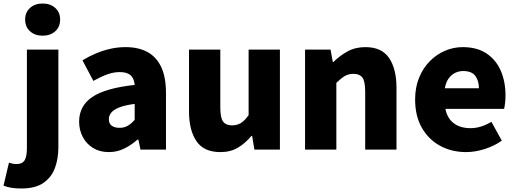

<svg xmlns="http://www.w3.org/2000/svg" viewBox="-80 -851 2937 1092"><path d="M42 221Q5 221 -18.5 216.5Q-42 212 -60 205L-29 74Q-18 78 -7 80Q4 82 15 82Q47 82 60 60.5Q73 39 73 -7V-569H252V-13Q252 50 233 103Q214 156 168 188.5Q122 221 42 221ZM162 -648Q119 -648 91 -673Q63 -698 63 -740Q63 -781 91 -806Q119 -831 162 -831Q206 -831 234 -806Q262 -781 262 -740Q262 -698 234 -673Q206 -648 162 -648Z M539 14Q487 14 449 -9.5Q411 -33 390.5 -72.5Q370 -112 370 -159Q370 -249 445 -299.5Q520 -350 686 -368Q684 -391 675 -407.5Q666 -424 647.5 -432.5Q629 -441 600 -441Q566 -441 530 -428Q494 -415 451 -391L389 -508Q427 -531 466.5 -547.5Q506 -564 548 -573.5Q590 -583 634 -583Q708 -583 759 -555Q810 -527 837 -469.5Q864 -412 864 -323V0H719L707 -57H702Q667 -26 626.5 -6Q586 14 539 14ZM600 -124Q627 -124 647 -136Q667 -148 686 -169V-260Q631 -253 598.5 -240Q566 -227 552.5 -210Q539 -193 539 -173Q539 -148 555.5 -136Q572 -124 600 -124Z M1173 14Q1079 14 1037 -48.5Q995 -111 995 -217V-569H1173V-239Q1173 -181 1189 -159.5Q1205 -138 1239 -138Q1269 -138 1290.5 -151.5Q1312 -165 1334 -196V-569H1512V0H1367L1354 -78H1350Q1315 -36 1273 -11Q1231 14 1173 14Z M1655 0V-569H1800L1813 -498H1816Q1851 -533 1895.5 -558Q1940 -583 1998 -583Q2091 -583 2133 -521Q2175 -459 2175 -352V0H1997V-330Q1997 -389 1981 -410Q1965 -431 1931 -431Q1901 -431 1880 -418Q1859 -405 1833 -380V0Z M2571 14Q2489 14 2423.5 -21.5Q2358 -57 2319.5 -124Q2281 -191 2281 -285Q2281 -354 2303.5 -409Q2326 -464 2364.5 -503Q2403 -542 2451.5 -562.5Q2500 -583 2551 -583Q2633 -583 2687 -547Q2741 -511 2768 -449Q2795 -387 2795 -309Q2795 -285 2792.5 -264Q2790 -243 2787 -232H2453Q2461 -193 2481 -169Q2501 -145 2530 -133.5Q2559 -122 2595 -122Q2626 -122 2655 -131Q2684 -140 2715 -158L2774 -51Q2730 -20 2675.5 -3Q2621 14 2571 14ZM2450 -349H2644Q2644 -391 2623.5 -419Q2603 -447 2554 -447Q2530 -447 2508.5 -436.5Q2487 -426 2471.5 -404.5Q2456 -383 2450 -349Z"/></svg>

Font: Noto Sans TC Thin Black
Style: Regular
Weight: 900
Version: Version 2.004-H2;hotconv 1.0.118;makeotfexe 2.5.65603